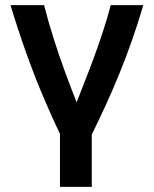

<svg xmlns="http://www.w3.org/2000/svg" viewBox="-20 -544 600 749"><path d="M214 185V-22Q180 -92 146 -173Q112 -254 80.5 -342.5Q49 -431 21 -524H152Q167 -464 189 -394.5Q211 -325 235 -260Q259 -195 279 -145Q293 -182 311.5 -228.5Q330 -275 348.5 -325.5Q367 -376 383.5 -427Q400 -478 412 -524H539Q518 -452 494 -384Q470 -316 444 -252.5Q418 -189 391 -130.5Q364 -72 338 -19V185Z"/></svg>

Font: Ubuntu Sans Mono SemiBold
Style: Regular
Weight: 600
Monospace: yes
Designer: Dalton Maag Ltd
Foundry: Dalton Maag Ltd
Version: Version 1.006